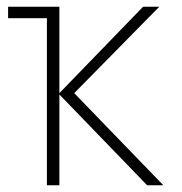

<svg xmlns="http://www.w3.org/2000/svg" viewBox="-20 -549 540 569"><path d="M119 0H156V-269L416 0H464L200 -273L452 -529H404L156 -273V-529H4V-495H119Z"/></svg>

Font: Noto Sans Mono ExtraCondensed ExtraLight
Style: Regular
Weight: 200
Width: 2
Designer: Monotype Design Team
Foundry: Monotype Imaging Inc.
Version: Version 2.014